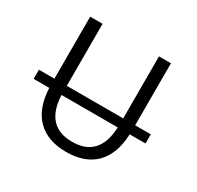

<svg xmlns="http://www.w3.org/2000/svg" viewBox="-158 -910 1126 1100"><g transform="rotate(30 405.0 -360.0)"><path d="M35.2 -259.8V-320.3H137.7V-730.5H219.7V-320.3H592.8V-730.5H671.9V-320.3H775.4V-259.8H670.9Q665 -127 596.7 -58.6Q528.3 9.8 405.3 9.8Q282.2 9.8 213.4 -58.6Q144.5 -127 138.7 -259.8ZM591.8 -259.8H219.7Q228.5 -57.6 405.8 -57.6Q583 -57.6 591.8 -259.8Z"/></g></svg>

Font: Mgen+ 1c regular
Style: Regular
Weight: 400
Designer: [Source Han Sans]
Ryoko NISHIZUKA  (kana & ideographs); Paul D. Hunt (Latin, Greek & Cyrillic); Wenlong ZHANG  (bopomofo
Version: Version 1.059.20150602